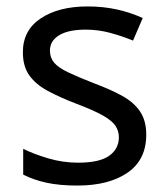

<svg xmlns="http://www.w3.org/2000/svg" viewBox="-20 -566 519 596"><path d="M434 -148Q434 -70 376 -30Q318 10 220 10Q164 10 123.5 1Q83 -8 52 -24V-104Q84 -88 129.5 -74.5Q175 -61 222 -61Q289 -61 319 -82.5Q349 -104 349 -140Q349 -160 338 -176Q327 -192 298.5 -208Q270 -224 217 -244Q165 -264 128 -284Q91 -304 71 -332Q51 -360 51 -404Q51 -472 106.5 -509Q162 -546 252 -546Q301 -546 343.5 -536.5Q386 -527 423 -510L393 -440Q359 -454 322 -464Q285 -474 246 -474Q192 -474 163.5 -456.5Q135 -439 135 -409Q135 -387 148 -371.5Q161 -356 191.5 -341.5Q222 -327 273 -307Q324 -288 360 -268Q396 -248 415 -219.5Q434 -191 434 -148Z"/></svg>

Font: Noto Sans New Tai Lue
Style: Regular
Weight: 400
Designer: Monotype Design Team
Foundry: Monotype Imaging Inc.
Version: Version 2.003